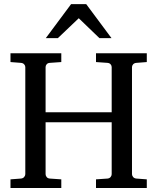

<svg xmlns="http://www.w3.org/2000/svg" viewBox="-20 -936 783 956"><path d="M458 0V-43L515.1 -46.9Q525.4 -47.9 530.8 -54.7Q536.1 -61.5 536.1 -68.8V-327.1H207V-68.8Q207 -61.5 212.2 -54.7Q217.3 -47.9 228 -46.9L285.2 -43V0H32.2V-43L84 -46.9Q94.7 -47.9 100.3 -54.7Q106 -61.5 106 -68.8V-602.1Q106 -609.4 100.3 -615.7Q94.7 -622.1 84 -623L32.2 -627V-670.9H285.2V-627L228 -623Q217.3 -622.1 212.2 -615.7Q207 -609.4 207 -602.1V-377H536.1V-602.1Q536.1 -609.4 530.8 -615.7Q525.4 -622.1 515.1 -623L458 -627V-670.9H710.9V-627L659.2 -623Q648.4 -622.1 642.8 -615.7Q637.2 -609.4 637.2 -602.1V-68.8Q637.2 -61.5 642.8 -54.7Q648.4 -47.9 659.2 -46.9L710.9 -43V0ZM475.1 -746.1 372.1 -845.2 268.1 -746.1H208L334 -915.5H409.2L535.2 -746.1Z"/></svg>

Font: Charis SIL Viet
Style: Regular
Weight: 400
Foundry: SIL International
Version: Version 5.000